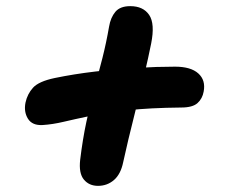

<svg xmlns="http://www.w3.org/2000/svg" viewBox="-20 -633 740 625"><path d="M119 -226Q85 -224 71 -246.5Q57 -269 63 -299Q69 -327 87.5 -347.5Q106 -368 158 -379Q221 -392 289 -400Q357 -408 424 -412Q491 -416 550 -416Q601 -416 625.5 -394Q650 -372 643 -335Q639 -312 623 -297.5Q607 -283 570 -283Q468 -282 395.5 -274Q323 -266 273 -255.5Q223 -245 187 -236.5Q151 -228 119 -226ZM299 -28Q270 -28 253 -48.5Q236 -69 241 -113Q249 -179 261 -235.5Q273 -292 287 -343.5Q301 -395 313.5 -444.5Q326 -494 335 -546Q340 -576 355.5 -594.5Q371 -613 404 -613Q446 -613 465.5 -584.5Q485 -556 472 -491Q463 -446 450 -391Q437 -336 423 -281Q409 -226 398 -179.5Q387 -133 381 -105Q373 -66 351 -47Q329 -28 299 -28Z"/></svg>

Font: Shantell Sans
Style: Bold Italic
Weight: 700
Italic angle: -11°
Designer: Stephen Nixon, Anya Danilova, Shantell Martin
Foundry: Arrow Type
Version: Version 1.011;[c5ecc13dd]